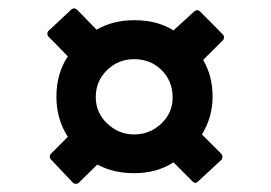

<svg xmlns="http://www.w3.org/2000/svg" viewBox="-20 -576 658 467"><path d="M98.1 -486.8Q95.2 -489.7 95.2 -493.9Q95.2 -498 98.1 -501L153.8 -553.2Q161.1 -558.6 168 -551.8L214.8 -503.9Q255.4 -526.9 306.2 -526.9Q362.8 -526.9 401.9 -502L453.1 -548.8Q460.4 -554.2 466.8 -547.9L522 -492.2Q524.9 -489.3 524.9 -485.1Q524.9 -481 522 -478L474.1 -430.2Q497.1 -391.1 497.1 -340.8Q497.1 -291.5 471.2 -249L518.1 -202.1Q521 -199.2 521 -194.6Q521 -189.9 518.1 -187L461.9 -134.8Q455.1 -127.9 448.2 -134.8L401.9 -181.2Q361.8 -154.8 306.2 -154.8Q255.4 -154.8 216.8 -175.8L171.9 -131.8Q168.9 -128.9 164.6 -128.9Q160.2 -128.9 157.2 -131.8L104 -188Q101.1 -190.9 101.1 -195.1Q101.1 -199.2 104 -202.1L145 -243.2Q117.2 -286.1 117.2 -340.8Q117.2 -397 145 -439ZM212.9 -339.8Q212.9 -302.2 240.7 -275.6Q268.6 -249 306.2 -249Q344.2 -249 372.1 -275.1Q399.9 -301.3 399.9 -338.9Q399.9 -378.9 373 -405.5Q346.2 -432.1 306.2 -432.1Q267.6 -432.1 240.2 -405.3Q212.9 -378.4 212.9 -339.8Z"/></svg>

Font: Fragment Mono SemBd
Style: Regular
Weight: 600
Designer: Wei Huang based on Nimbus Sans by URW Studio, based on Helvetica by Max Miedinger.
Foundry: Wei Huang
Version: Version 1.011